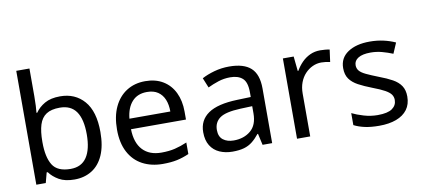

<svg xmlns="http://www.w3.org/2000/svg" viewBox="-70 -1006 2772 1262"><g transform="rotate(-10 1316.0 -375.0)"><path d="M173 -575Q173 -541 171.5 -511.5Q170 -482 168 -465H173Q196 -499 236 -522Q276 -545 339 -545Q439 -545 499.5 -475.5Q560 -406 560 -268Q560 -176 532.5 -114Q505 -52 455 -21Q405 10 339 10Q276 10 236 -13Q196 -36 173 -68H166L148 0H85V-760H173ZM324 -472Q267 -472 234 -450.5Q201 -429 187 -384.5Q173 -340 173 -271V-267Q173 -168 205.5 -115.5Q238 -63 326 -63Q398 -63 433.5 -116Q469 -169 469 -269Q469 -370 433.5 -421Q398 -472 324 -472Z M907 -546Q976 -546 1025.5 -516Q1075 -486 1101.5 -431.5Q1128 -377 1128 -304V-251H761Q763 -160 807.5 -112.5Q852 -65 932 -65Q983 -65 1022.5 -74.5Q1062 -84 1104 -102V-25Q1063 -7 1023 1.5Q983 10 928 10Q852 10 793.5 -21Q735 -52 702.5 -113.5Q670 -175 670 -264Q670 -352 699.5 -415Q729 -478 782.5 -512Q836 -546 907 -546ZM906 -474Q843 -474 806.5 -433.5Q770 -393 763 -321H1036Q1036 -367 1022 -401Q1008 -435 979.5 -454.5Q951 -474 906 -474Z M1467 -545Q1565 -545 1612 -502Q1659 -459 1659 -365V0H1595L1578 -76H1574Q1551 -47 1526.5 -27.5Q1502 -8 1470.5 1Q1439 10 1394 10Q1346 10 1307.5 -7Q1269 -24 1247 -59.5Q1225 -95 1225 -149Q1225 -229 1288 -272.5Q1351 -316 1482 -320L1573 -323V-355Q1573 -422 1544 -448Q1515 -474 1462 -474Q1420 -474 1382 -461.5Q1344 -449 1311 -433L1284 -499Q1319 -518 1367 -531.5Q1415 -545 1467 -545ZM1493 -259Q1393 -255 1354.5 -227Q1316 -199 1316 -148Q1316 -103 1343.5 -82Q1371 -61 1414 -61Q1482 -61 1527 -98.5Q1572 -136 1572 -214V-262Z M2075 -546Q2090 -546 2107.5 -544.5Q2125 -543 2138 -540L2127 -459Q2114 -462 2098.5 -464Q2083 -466 2069 -466Q2038 -466 2010 -453Q1982 -440 1960 -416.5Q1938 -393 1925.5 -360Q1913 -327 1913 -286V0H1825V-536H1897L1907 -438H1911Q1928 -468 1952 -492.5Q1976 -517 2007 -531.5Q2038 -546 2075 -546Z M2587 -148Q2587 -96 2561 -61Q2535 -26 2487 -8Q2439 10 2373 10Q2317 10 2276.5 1Q2236 -8 2205 -24V-104Q2237 -88 2282.5 -74.5Q2328 -61 2375 -61Q2442 -61 2472 -82.5Q2502 -104 2502 -140Q2502 -160 2491 -176Q2480 -192 2451.5 -208Q2423 -224 2370 -244Q2318 -264 2281 -284Q2244 -304 2224 -332Q2204 -360 2204 -404Q2204 -472 2259.5 -509Q2315 -546 2405 -546Q2454 -546 2496.5 -536.5Q2539 -527 2576 -510L2546 -440Q2512 -454 2475 -464Q2438 -474 2399 -474Q2345 -474 2316.5 -456.5Q2288 -439 2288 -409Q2288 -387 2301 -371.5Q2314 -356 2344.5 -341.5Q2375 -327 2426 -307Q2477 -288 2513 -268Q2549 -248 2568 -219.5Q2587 -191 2587 -148Z"/></g></svg>

Font: Noto Sans Hebrew
Style: Regular
Weight: 400
Designer: Monotype Design Team
Foundry: Monotype Imaging Inc.
Version: Version 2.003